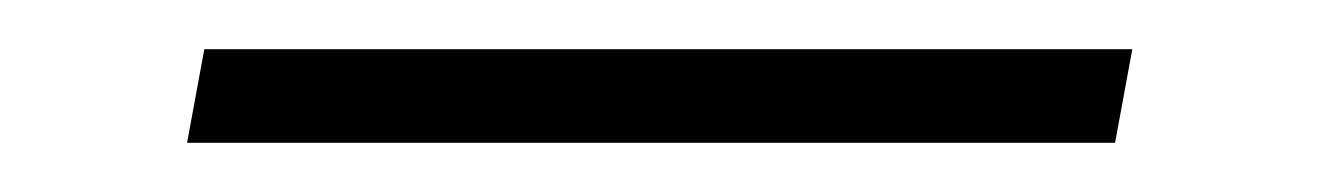

<svg xmlns="http://www.w3.org/2000/svg" viewBox="-20 -329 535 78"><path d="M56 -271 63 -309H440L433 -271Z"/></svg>

Font: DM Sans 12pt ExtraLight
Style: Italic
Weight: 250
Italic angle: -10°
Version: Version 4.004;gftools[0.9.30]